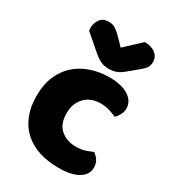

<svg xmlns="http://www.w3.org/2000/svg" viewBox="-183 -839 856 953"><g transform="rotate(30 244.5 -362.5)"><path d="M326 -367Q301 -367 278.5 -359Q256 -351 239.5 -335Q223 -319 213 -295.5Q203 -272 203 -241Q203 -179 238 -149Q273 -119 325 -119Q355 -119 378 -126.5Q401 -134 418 -142Q437 -128 446.5 -112Q456 -96 456 -73Q456 -33 416.5 -9Q377 15 304 15Q241 15 190.5 -1.5Q140 -18 104.5 -50.5Q69 -83 50 -130.5Q31 -178 31 -241Q31 -307 52.5 -356Q74 -405 111 -437Q148 -469 196.5 -485Q245 -501 299 -501Q371 -501 410 -475Q449 -449 449 -408Q449 -389 440 -372.5Q431 -356 419 -344Q402 -352 378 -359.5Q354 -367 326 -367ZM273 -656 363 -740Q402 -740 425 -721.5Q448 -703 448 -674Q448 -652 436.5 -637.5Q425 -623 400 -603L355 -566Q335 -549 315.5 -542Q296 -535 276 -535Q262 -535 251 -537Q240 -539 228.5 -544Q217 -549 203 -559Q189 -569 170 -586L96 -650Q95 -655 94.5 -659Q94 -663 94 -668Q94 -694 109.5 -716Q125 -738 158 -738Q168 -738 176.5 -736.5Q185 -735 194 -729.5Q203 -724 214 -715Q225 -706 239 -691Z"/></g></svg>

Font: Baloo Paaji 2 ExtraBold
Style: Regular
Weight: 800
Designer: Shuchita Grover, Noopur Datye and Ek Type
Foundry: Ek Type
Version: Version 1.640;hotconv 1.0.111;makeotfexe 2.5.65597; ttfautoh